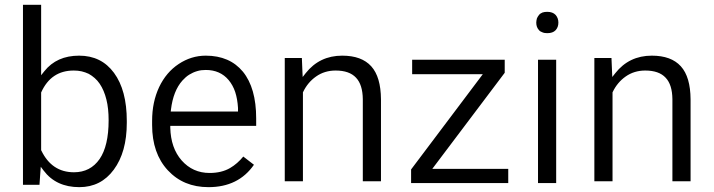

<svg xmlns="http://www.w3.org/2000/svg" viewBox="-20 -770 2973 800"><path d="M508.3 -266.1C508.3 -351.1 490.7 -418 455.1 -466.3C419.9 -514.2 371.6 -538.1 309.6 -538.1C247.6 -538.1 199.2 -516.6 164.6 -473.1L151.4 -456.5V-477.5V-750H75.7V0H144.5L148.4 -55.7L149.9 -75.2L161.6 -59.6C196.3 -13.2 246.1 9.8 310.5 9.8C370.6 9.8 418.5 -14.6 454.1 -63C490.2 -111.8 508.3 -176.8 508.3 -258.3ZM395 -107.4C369.6 -70.8 334 -52.2 288.1 -52.2C226.6 -52.2 181.2 -82.5 152.3 -142.6L151.4 -144V-146V-382.3V-384.3L151.9 -385.7C179.2 -445.8 224.1 -476.1 287.1 -476.1C298.8 -476.1 310.1 -475.1 320.3 -472.7C330.6 -470.2 340.3 -466.8 349.6 -462.4C358.4 -457.5 366.7 -451.7 374.5 -444.8C382.3 -438 389.2 -430.2 395.5 -420.9C407.7 -402.8 417 -380.9 423.3 -355.5C429.7 -330.1 432.6 -301.3 432.6 -268.6C432.6 -197.3 419.9 -143.6 395 -107.4Z M1038.1 -83.5 993.7 -117.7C977.5 -98.1 959.5 -82 938.5 -69.8C915 -56.2 886.7 -49.3 853.5 -49.3C806.2 -49.3 767.6 -66.9 736.8 -101.6C706.5 -136.2 690.9 -181.6 689.5 -237.8V-245.6H696.8H1047.4V-276.9C1047.4 -361.3 1028.8 -426.3 992.2 -471.2C955.6 -515.6 903.8 -538.1 837.4 -538.1C796.9 -538.1 759.3 -526.4 724.6 -503.4C689.9 -480.5 662.6 -448.2 643.1 -407.2C633.3 -386.2 626 -364.3 621.1 -340.8C616.2 -317.4 613.8 -292.5 613.8 -266.1V-249C613.8 -170.4 635.7 -107.4 679.2 -60.5C722.7 -13.7 778.8 9.8 848.6 9.8C932.1 9.8 995.1 -21.5 1038.1 -83.5ZM932.6 -436.5C944.3 -422.4 953.6 -405.8 960 -386.7C966.3 -367.2 970.2 -345.2 971.7 -320.3V-319.8V-313V-305.2H964.4H699.7H691.4L692.4 -314C698.7 -365.2 714.4 -405.8 740.2 -434.6C749 -444.3 758.3 -452.6 768.6 -459C778.8 -465.3 789.6 -470.2 801.3 -473.6C812.5 -477.1 824.7 -478.5 837.4 -478.5C877.4 -478.5 909.2 -464.4 932.6 -436.5Z M1166.5 -528.3V-14.6H1242.2V-383.8V-385.3L1243.2 -387.2C1255.9 -413.6 1273.9 -435.1 1296.9 -451.2C1320.3 -467.8 1347.7 -476.1 1378.4 -476.1C1416.5 -476.1 1444.8 -466.3 1463.4 -446.3C1481.9 -426.8 1491.2 -397 1491.7 -356.9V-14.6H1567.4V-356.4C1566.9 -418 1553.7 -463.9 1526.9 -493.7C1500 -523.4 1460 -538.1 1405.8 -538.1C1342.8 -538.1 1292 -513.7 1253.4 -464.8L1241.2 -449.2L1240.2 -468.8L1237.8 -528.3Z M1781.2 -66.4 1790 -78.1 2083 -466.8V-521H1697.3V-460.9H1977.1H1991.7L1982.9 -449.2L1692.9 -64V-7.3H2097.7V-66.4H1795.9Z M2297.4 -521H2221.7V-7.3H2297.4ZM2217.3 -658.2C2219.2 -652.8 2222.2 -648.4 2226.1 -644C2229.5 -640.1 2234.4 -637.2 2240.2 -635.3C2245.6 -632.8 2252.4 -631.8 2260.3 -631.8C2275.4 -631.8 2287.1 -635.7 2294.9 -644C2302.7 -652.3 2306.6 -663.1 2306.6 -675.8C2306.6 -688.5 2302.7 -699.2 2294.9 -708C2287.1 -716.3 2275.4 -720.7 2260.3 -720.7C2252.4 -720.7 2245.6 -719.7 2240.2 -717.8C2234.4 -715.3 2229.5 -712.4 2226.1 -708C2224.1 -705.6 2222.7 -703.6 2221.2 -701.2C2219.7 -698.7 2218.3 -696.3 2217.3 -693.8C2216.3 -690.9 2215.8 -688 2215.3 -685.1C2214.8 -682.1 2214.4 -679.2 2214.4 -675.8C2214.4 -669.4 2215.3 -663.6 2217.3 -658.2Z M2456.5 -528.3V-14.6H2532.2V-383.8V-385.3L2533.2 -387.2C2545.9 -413.6 2564 -435.1 2586.9 -451.2C2610.4 -467.8 2637.7 -476.1 2668.5 -476.1C2706.5 -476.1 2734.9 -466.3 2753.4 -446.3C2772 -426.8 2781.2 -397 2781.7 -356.9V-14.6H2857.4V-356.4C2856.9 -418 2843.8 -463.9 2816.9 -493.7C2790 -523.4 2750 -538.1 2695.8 -538.1C2632.8 -538.1 2582 -513.7 2543.5 -464.8L2531.2 -449.2L2530.3 -468.8L2527.8 -528.3Z"/></svg>

Font: Shabnam FD Light
Style: Regular
Weight: 300
Foundry: DejaVu fonts team - Redesigned by Saber Rastikerdar - Based on Vazir font
Version: Version 5.00;October 20, 2019;FontCreator 12.0.0.2547 64-bit